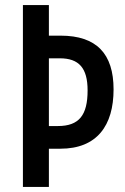

<svg xmlns="http://www.w3.org/2000/svg" viewBox="-20 -734 491 754"><path d="M426 -383C426 -523 359 -594 218 -594H172V-714H70V0H172V-150H217C361 -150 426 -241 426 -383ZM207 -239H172V-505H215C290 -505 324 -467 324 -379C324 -282 291 -239 207 -239Z"/></svg>

Font: Noto Sans Bengali ExtraCondensed Medium
Style: Regular
Weight: 500
Width: 2
Designer: Joana Ranito - Universal Thirst; Jelle Bosma - Monotype Design Team
Foundry: Universal Thirst ehf.
Version: Version 3.000